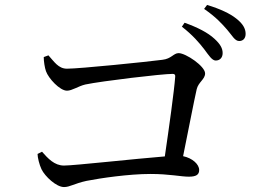

<svg xmlns="http://www.w3.org/2000/svg" viewBox="-20 -815 1040 777"><path d="M853 -570C870 -570 881 -582 881 -600C881 -619 872 -636 848 -658C821 -683 780 -704 727 -723L716 -707C760 -673 787 -641 807 -615C825 -591 838 -570 853 -570ZM948 -649C964 -649 974 -660 974 -678C974 -699 963 -719 936 -740C911 -760 871 -779 818 -795L806 -779C855 -745 877 -720 899 -695C920 -671 930 -649 948 -649ZM239 -58C263 -58 280 -72 330 -83C386 -94 501 -111 589 -111C666 -111 712 -100 744 -100C774 -100 786 -108 786 -127C786 -150 759 -175 721 -183C743 -291 765 -406 776 -454C783 -483 810 -494 810 -518C810 -547 732 -600 703 -600C682 -600 674 -577 637 -573C577 -565 302 -537 251 -537C216 -537 199 -566 176 -591L157 -584C157 -567 161 -541 166 -527C176 -498 222 -448 251 -448C272 -448 296 -466 325 -473C392 -487 635 -516 679 -516C687 -516 690 -512 689 -504C685 -448 664 -298 647 -182C532 -173 280 -145 239 -145C200 -145 174 -174 150 -201L132 -192C132 -178 139 -149 148 -130C162 -101 208 -58 239 -58Z"/></svg>

Font: Source Han Serif SC Medium
Style: Regular
Weight: 500
Designer: Ryoko NISHIZUKA 西塚涼子 (kana & ideographs); Frank Grießhammer (Latin, Greek & Cyrillic); Wenlong ZHANG 张文龙 (bopomofo); San
Foundry: Adobe
Version: Version 2.003;hotconv 1.1.1;makeotfexe 2.6.0